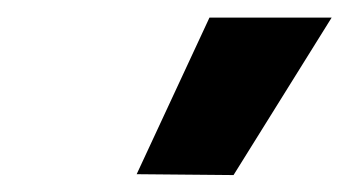

<svg xmlns="http://www.w3.org/2000/svg" viewBox="-20 -804 400 220"><path d="M360 -783.8 247.6 -603.4 136.6 -604.4 220 -783.8Z"/></svg>

Font: Be Vietnam Pro Variable Thin
Style: Italic
Weight: 100
Italic angle: -12°
Designer: Lam Bao, Tony Le, Vietanh Nguyen
Foundry: Yellow Type Foundry
Version: Version 1.002